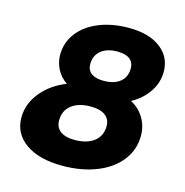

<svg xmlns="http://www.w3.org/2000/svg" viewBox="-106 -808 882 915"><g transform="rotate(15 335.0 -350.5)"><path d="M633 -549Q633 -495 601.5 -449Q570 -403 518 -375Q559 -354 583 -314.5Q607 -275 607 -227Q607 -158 565.5 -104.5Q524 -51 450 -21.5Q376 8 281 8Q166 8 100 -38.5Q34 -85 34 -164Q34 -232 80.5 -289Q127 -346 202 -375Q170 -396 152.5 -429.5Q135 -463 135 -501Q135 -561 171 -608.5Q207 -656 272 -682.5Q337 -709 419 -709Q519 -709 576 -665.5Q633 -622 633 -549ZM285 -495Q285 -465 306 -449.5Q327 -434 366 -434Q419 -434 448 -458Q477 -482 477 -524Q477 -554 456.5 -570Q436 -586 396 -586Q344 -586 314.5 -561.5Q285 -537 285 -495ZM211 -197Q211 -163 235.5 -144.5Q260 -126 306 -126Q367 -126 402 -153.5Q437 -181 437 -229Q437 -263 412 -281.5Q387 -300 341 -300Q280 -300 245.5 -272.5Q211 -245 211 -197Z"/></g></svg>

Font: Gontserrat
Style: Bold Italic
Weight: 700
Italic angle: -11.3°
Designer: Julieta Ulanovsky
Foundry: Julieta Ulanovsky
Version: Version 6.001